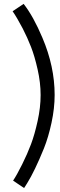

<svg xmlns="http://www.w3.org/2000/svg" viewBox="-20 -827 307 988"><path d="M44.9 -769 101.6 -807.1Q151.9 -742.7 198.2 -632.8Q261.2 -484.9 261.2 -338.4Q261.2 -270 245.1 -195.3Q229 -120.6 206.1 -63.5Q158.2 54.2 120.1 115.2L104 140.6L47.4 102.5Q66.9 73.2 94 18.8Q121.1 -35.6 139.6 -85Q158.2 -134.3 173.6 -204.3Q189 -274.4 189 -337.9Q189 -401.4 173.6 -469.7Q158.2 -538.1 139.6 -585.7Q121.1 -633.3 96.7 -680.7Q66.4 -738.3 44.9 -769Z"/></svg>

Font: News Cycle
Style: Regular
Weight: 500
Version: Version 0.5.2